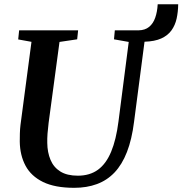

<svg xmlns="http://www.w3.org/2000/svg" viewBox="-20 -888 872 918"><path d="M335 10Q242.5 10 185.5 -18Q128.5 -46 102 -95.8Q75.5 -145.5 74.5 -211Q74.5 -229.5 75 -249.8Q75.5 -270 78 -291L130.5 -688L67 -699.5L71.5 -743H353.5L349 -700L264.5 -687.5L212.5 -301Q209 -273.5 207.2 -249Q205.5 -224.5 206 -205Q206.5 -159.5 221.5 -123.8Q236.5 -88 268.5 -68Q300.5 -48 352 -48Q409.5 -48 448.5 -76.5Q487.5 -105 511.5 -162.8Q535.5 -220.5 546.5 -307.5L595.5 -687.5L525 -700L529 -743H643Q673.5 -743.5 693 -759.5Q712.5 -775.5 722.2 -803.5Q732 -831.5 734 -867.5H832Q831.5 -831 824.5 -799.2Q817.5 -767.5 800 -743Q782.5 -718.5 751.2 -704.2Q720 -690 671 -688.5L621 -306Q610.5 -221.5 587 -161.2Q563.5 -101 527.5 -63.2Q491.5 -25.5 443.2 -7.8Q395 10 335 10Z"/></svg>

Font: Merriweather 36pt SemiBold
Style: Italic
Weight: 600
Italic angle: -7.8°
Version: Version 2.101